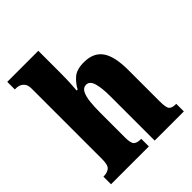

<svg xmlns="http://www.w3.org/2000/svg" viewBox="-213 -881 1001 1001"><g transform="rotate(-45 288.0 -380.0)"><path d="M18 0V-56H21Q45 -56 61.5 -68Q78 -80 78 -124V-645Q78 -671 67.5 -683.5Q57 -696 45 -700Q33 -704 26 -704H13V-760H242V-599Q242 -562 240.5 -527.5Q239 -493 237 -472H244Q259 -501 286 -525.5Q313 -550 368 -550Q438 -550 470.5 -504Q503 -458 503 -357V-126Q503 -80 513.5 -68Q524 -56 552 -56H555V0H340V-325Q340 -389 329.5 -424Q319 -459 293 -459Q271 -459 260 -437Q249 -415 245.5 -380Q242 -345 242 -306V-121Q242 -79 254 -67.5Q266 -56 294 -56H297V0Z"/></g></svg>

Font: Noto Serif Sinhala ExtraCondensed Black
Style: Regular
Weight: 900
Width: 2
Designer: Jelle Bosma - Monotype Design Team
Foundry: Monotype Imaging Inc.
Version: Version 2.007; ttfautohint (v1.8.4.7-5d5b)